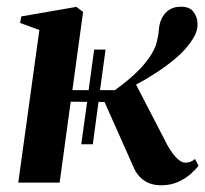

<svg xmlns="http://www.w3.org/2000/svg" viewBox="-20 -545 612 573"><path d="M460.5 8Q441 8 425.5 1.8Q410 -4.5 399.2 -15.2Q388.5 -26 381.5 -39.5L292 -240.5L274 -241L257 -114.5H222.5L240 -241L191 -241.5L158 0H34.5L97.5 -455.5L40 -476.5L43.5 -496L208 -524.5L228 -509.5L196 -276H244.5L261 -397H295L278.5 -276H323Q345 -292 363 -307Q381 -322 396 -337.5Q411 -353 424 -371Q442 -396.5 447.5 -417.8Q453 -439 454 -456Q456.5 -487.5 473.8 -506.2Q491 -525 519.5 -525Q546 -525 557.2 -510Q568.5 -495 569.5 -476.5Q570.5 -455.5 560.2 -437.2Q550 -419 538.5 -405.5Q522.5 -385.5 496.5 -364.5Q470.5 -343.5 441.2 -324.8Q412 -306 386 -292.5L480.5 -110Q486.5 -99.5 495 -87.8Q503.5 -76 513.5 -67.8Q523.5 -59.5 533.5 -59.5Q540.5 -59.5 547.8 -62Q555 -64.5 562 -70.5L572.5 -50.5Q564.5 -39.5 549 -25.8Q533.5 -12 511.2 -2Q489 8 460.5 8Z"/></svg>

Font: Merriweather 120pt SemiBold
Style: Italic
Weight: 600
Italic angle: -7.8°
Version: Version 2.101